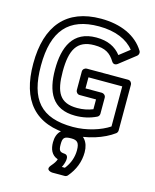

<svg xmlns="http://www.w3.org/2000/svg" viewBox="-144 -811 978 1208"><g transform="rotate(15 345.0 -207.5)"><path d="M365 -11C156.7 -11 72 -111.7 72 -332C72 -561.4 166.2 -665 362 -665C469.8 -665 548.3 -630.1 592.1 -574.2L525.4 -522C489.7 -567.5 439 -593 364 -593C210.9 -593 164 -476.8 164 -332C164 -187.6 211.1 -83 361 -83C409.8 -83 455.7 -93.1 497.9 -113.5C506.5 -117.6 512 -126.7 512 -136V-241C512 -256.1 497.7 -266 487 -266H380V-338H600V-76.9C544.8 -40 455.3 -11 365 -11ZM365 39C471.8 39 575.5 4 639.9 -43.9C645.3 -47.9 650 -55.9 650 -64V-363C650 -373.7 640.1 -388 625 -388H355C344.3 -388 330 -378.1 330 -363V-241C330 -230.3 339.9 -216 355 -216H462V-152.2C431.2 -139.7 397.4 -133 361 -133C247.4 -133 214 -196 214 -332C214 -470 249.7 -543 364 -543C437.1 -543 470.2 -519 498.7 -472.8C510 -454.6 527.2 -459.9 535.4 -466.3L641.4 -549.3C650.2 -556.2 654.2 -570.8 647.3 -582C594.2 -669.1 491.4 -715 362 -715C137.8 -715 22 -579.9 22 -332C22 -93 129.4 39 365 39ZM320 114C320 71.9 329.4 61 376 61C413.9 61 429 74.9 429 124C429 170 413.8 212 384.1 250H364C374.7 230.3 398.9 167.6 357.6 165C328.1 163.2 320 154.7 320 114ZM270 114C270 156.7 283.3 195.4 326.8 210C321.7 226.4 313.3 238.5 296 258.8C263.7 296.7 315 300 315 300H396C402.9 300 410.3 296.8 415 291.2C457 242 479 185.4 479 124C479 55.8 442.1 11 376 11C307.4 11 270 48.9 270 114Z"/></g></svg>

Font: Fog Sans
Style: Outline
Weight: 700
Foundry: Intel Corporation
Version: Version 1.00